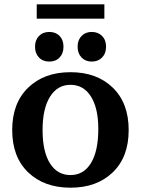

<svg xmlns="http://www.w3.org/2000/svg" viewBox="-20 -852 648 883"><path d="M148.9 -766.1V-832H460V-766.1ZM401.9 -568.8Q373 -568.8 355 -587.6Q336.9 -606.4 336.9 -637.2Q336.9 -668 355 -686.5Q373 -705.1 401.9 -705.1Q431.2 -705.1 449.5 -686.5Q467.8 -668 467.8 -637.2Q467.8 -606.4 449.5 -587.6Q431.2 -568.8 401.9 -568.8ZM207 -568.8Q177.2 -568.8 159.2 -587.6Q141.1 -606.4 141.1 -637.2Q141.1 -668 159.2 -686.5Q177.2 -705.1 207 -705.1Q236.3 -705.1 254.2 -686.5Q272 -668 272 -637.2Q272 -606.4 254.2 -587.6Q236.3 -568.8 207 -568.8ZM498.5 -59.3Q425.3 11.2 304.2 11.2Q183.1 11.2 109.6 -59.3Q36.1 -129.9 36.1 -253.9Q36.1 -377.9 109.6 -449Q183.1 -520 304.2 -520Q425.3 -520 498.5 -449Q571.8 -377.9 571.8 -253.9Q571.8 -129.9 498.5 -59.3ZM432.1 -258.8Q432.1 -354.5 398.2 -408.2Q364.3 -461.9 304.2 -461.9Q244.1 -461.9 210 -407.2Q175.8 -352.5 175.8 -253.9Q175.8 -154.8 209.7 -100.8Q243.7 -46.9 304.2 -46.9Q364.7 -46.9 398.4 -102.1Q432.1 -157.2 432.1 -258.8Z"/></svg>

Font: Montagu Slab 144pt Medium
Style: Regular
Weight: 500
Designer: Florian Karsten
Foundry: Florian Karsten
Version: Version 1.000